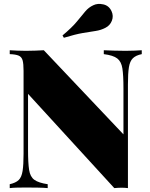

<svg xmlns="http://www.w3.org/2000/svg" viewBox="-20 -966 772 986"><path d="M708 -708V-688Q678 -682 662.5 -667Q647 -652 642 -620.5Q637 -589 637 -532V0Q622 -2 604.5 -2Q587 -2 567 0L124 -484V-196Q124 -129 129.5 -93.5Q135 -58 156.5 -42.5Q178 -27 225 -20V0Q205 -2 173 -2.5Q141 -3 113 -3Q91 -3 68 -2.5Q45 -2 30 0V-20Q61 -27 76 -41.5Q91 -56 96 -88Q101 -120 101 -176V-602Q101 -639 96 -656.5Q91 -674 75.5 -680.5Q60 -687 30 -688V-708Q45 -707 68 -706Q91 -705 113 -705Q138 -705 162 -706Q186 -707 205 -708L614 -276V-512Q614 -579 608.5 -614.5Q603 -650 582 -666Q561 -682 513 -688V-708Q533 -707 565 -706Q597 -705 625 -705Q648 -705 670.5 -706Q693 -707 708 -708ZM459 -939Q481 -950 510.5 -943.5Q540 -937 553 -908Q564 -884 554.5 -859.5Q545 -835 521 -823Q498 -811 471 -807Q444 -803 405.5 -796.5Q367 -790 308 -772L301 -784Q350 -825 375 -855.5Q400 -886 417.5 -907Q435 -928 459 -939Z"/></svg>

Font: Playfair Display Black
Style: Regular
Weight: 900
Designer: Claus Eggers Sørensen
Foundry: Claus Eggers Sørensen
Version: Version 1.203